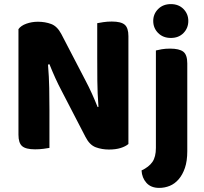

<svg xmlns="http://www.w3.org/2000/svg" viewBox="-20 -721 994 936"><path d="M606 -19Q592 -7 568 0.5Q544 8 511 8Q477 8 447 -3Q417 -14 397 -53L281 -277Q264 -309 249.5 -341Q235 -373 221 -408L214 -406Q219 -346 220 -291.5Q221 -237 221 -186V0Q211 2 191.5 4.5Q172 7 151 7Q106 7 88 -8.5Q70 -24 70 -64V-579Q82 -596 108.5 -605.5Q135 -615 165 -615Q200 -615 229.5 -604Q259 -593 279 -555L396 -330Q413 -298 427.5 -266Q442 -234 456 -199L460 -200Q455 -267 454.5 -327Q454 -387 454 -442V-608Q464 -610 483.5 -613Q503 -616 525 -616Q570 -616 588 -600.5Q606 -585 606 -545ZM893 16Q893 64 881.5 97.5Q870 131 851 153Q832 175 807.5 185Q783 195 756 195Q716 195 694 170.5Q672 146 670 110Q706 93 723 68.5Q740 44 740 0V-475Q751 -478 769 -481Q787 -484 809 -484Q854 -484 873.5 -469Q893 -454 893 -412ZM727 -619Q727 -653 751 -677Q775 -701 813 -701Q851 -701 874.5 -677Q898 -653 898 -619Q898 -584 874.5 -560Q851 -536 813 -536Q775 -536 751 -560Q727 -584 727 -619Z"/></svg>

Font: Baloo Bhaina 2
Style: Bold
Weight: 700
Designer: Yesha Goshar, Manish Minz, Shuchita Grover and Ek Type
Foundry: Ek Type
Version: Version 1.640;hotconv 1.0.111;makeotfexe 2.5.65597; ttfautoh